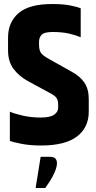

<svg xmlns="http://www.w3.org/2000/svg" viewBox="-20 -718 479 954"><path d="M20 -531Q20 -608 72.5 -653Q125 -698 239 -698Q295 -698 331 -690.5Q367 -683 381 -677V-533Q355 -544 321.5 -551.5Q288 -559 242 -559Q199 -559 186.5 -545Q174 -531 174 -511V-496Q174 -468 184 -454.5Q194 -441 225 -424L339 -360Q379 -338 400 -306.5Q421 -275 421 -225V-163Q421 -84 362 -39.5Q303 5 184 5Q129 5 86 -3.5Q43 -12 29 -18V-163Q55 -152 95.5 -143Q136 -134 182 -134Q229 -134 249 -148Q269 -162 269 -183V-198Q269 -221 259.5 -233Q250 -245 224 -258L117 -316Q74 -340 47 -376Q20 -412 20 -468ZM182 61H228Q247 61 255 69.5Q263 78 263 93Q263 111 252.5 135.5Q242 160 228 182Q214 204 205 216H157Z"/></svg>

Font: Khand Variable Light
Style: Regular
Weight: 300
Designer: Satya Rajpurohit
Foundry: Indian Type Foundry
Version: Version 3.000